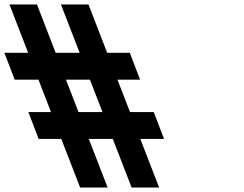

<svg xmlns="http://www.w3.org/2000/svg" viewBox="-248 -845 1101 865"><path d="M152.1 -219H260.1L345 0H469L384.1 -219H491.1L444.8 -340H337.8L281.2 -486H383.2L336.8 -607H234.8L150.6 -825H26.6L110.8 -607H2.8L-81.4 -825H-205.4L-121.2 -607H-228.2L-181.8 -486H-74.8L-18.2 -340H-120.2L-73.9 -219H28.1L113 0H237ZM213.8 -340H105.8L49.2 -486H157.2Z"/></svg>

Font: Hussar
Style: BdOpOblSeven
Weight: 700
Foundry: Cannot Into Space Fonts
Version: Version 2.00